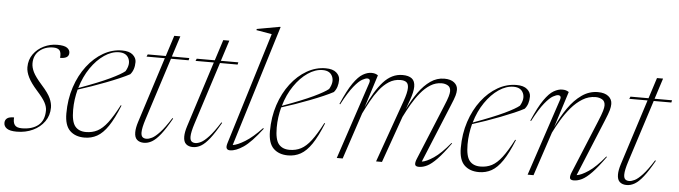

<svg xmlns="http://www.w3.org/2000/svg" viewBox="-61 -933 4010 1134"><g transform="rotate(5 1944.0 -366.0)"><path d="M40.5 -72.5Q38 -43 49 -28Q60 -12.5 91 -12.5Q153 -12.5 188.8 -41.8Q224.5 -71 224.5 -130Q224.5 -151.5 211.5 -176.2Q198.5 -201 161.5 -242Q124.5 -283.5 108.8 -315.5Q93 -347.5 93 -375Q93 -419.5 116.8 -452.5Q140.5 -485.5 178.2 -503.8Q216 -522 257.5 -522Q299 -522 315.8 -510.2Q332.5 -498.5 332.5 -480.5Q332.5 -446.5 280.5 -446.5Q283.5 -479.5 272.5 -491.5Q261.5 -504 235.5 -504Q187 -504 154 -476.2Q121 -448.5 121 -400.5Q121 -376 134.2 -348.8Q147.5 -321.5 187 -277Q226.5 -233 239.5 -203.8Q252.5 -174.5 252.5 -149.5Q252.5 -102.5 227 -66.5Q201.5 -30.5 158.5 -10.2Q115.5 10 63 10Q22.5 10 4.5 -2.5Q-13.5 -15 -13.5 -35.5Q-13.5 -52.5 -1.2 -62.5Q11 -72.5 40.5 -72.5Z M666.5 -197.5Q634.5 -118 603.8 -72.8Q573 -27.5 539.2 -8.8Q505.5 10 464.5 10Q410 10 378 -21.2Q346 -52.5 346 -123Q346 -207 370 -279.5Q394 -352 435.8 -406.5Q477.5 -461 530.8 -491.5Q584 -522 642 -522Q684.5 -522 705.5 -503.5Q726.5 -485 726.5 -461Q726.5 -414.5 702 -386.5Q679 -374 643.2 -358.5Q607.5 -343 565.2 -326.8Q523 -310.5 480.2 -295.5Q437.5 -280.5 400 -269Q392.5 -240.5 388.2 -210Q384 -179.5 384 -147.5Q384 -77.5 406 -50.5Q428 -23.5 470.5 -23.5Q508 -23.5 538.2 -39.2Q568.5 -55 597.8 -93.2Q627 -131.5 662 -199ZM625.5 -510Q581.5 -510 537.8 -480.2Q494 -450.5 458.2 -398.2Q422.5 -346 403 -278.5Q521 -321.5 585.5 -352.2Q650 -383 672.5 -402Q697.5 -444.5 683.2 -477.2Q669 -510 625.5 -510Z M815 -129.5Q798 -77 798 -50.5Q798 -31 806.2 -23Q814.5 -15 830 -15Q844 -15 863 -24.5Q882 -34 908.8 -62.8Q935.5 -91.5 972.5 -150L977 -147.5Q942.5 -86 915.5 -51.8Q888.5 -17.5 865 -3.8Q841.5 10 817 10Q791.5 10 776.2 -3.5Q761 -17 761 -47.5Q761 -73.5 772.5 -109.5L897 -498.5H788.5L794.5 -512H901.5L941 -635H977L937.5 -512H1041L1038 -498.5H933.5Z M1105.5 -129.5Q1088.5 -77 1088.5 -50.5Q1088.5 -31 1096.8 -23Q1105 -15 1120.5 -15Q1134.5 -15 1153.5 -24.5Q1172.5 -34 1199.2 -62.8Q1226 -91.5 1263 -150L1267.5 -147.5Q1233 -86 1206 -51.8Q1179 -17.5 1155.5 -3.8Q1132 10 1107.5 10Q1082 10 1066.8 -3.5Q1051.5 -17 1051.5 -47.5Q1051.5 -73.5 1063 -109.5L1187.5 -498.5H1079L1085 -512H1192L1231.5 -635H1267.5L1228 -512H1331.5L1328.5 -498.5H1224Z M1513.5 -695 1421 -711 1423.5 -718 1556 -742H1562.5L1341 -22.5Q1368.5 -26 1413.2 -53.5Q1458 -81 1511.5 -138L1515.5 -134.5Q1452 -51 1407 -20.5Q1362 10 1327.5 10Q1313.5 10 1308 1Q1302.5 -8 1309 -30Z M1873.5 -197.5Q1841.5 -118 1810.8 -72.8Q1780 -27.5 1746.2 -8.8Q1712.5 10 1671.5 10Q1617 10 1585 -21.2Q1553 -52.5 1553 -123Q1553 -207 1577 -279.5Q1601 -352 1642.8 -406.5Q1684.5 -461 1737.8 -491.5Q1791 -522 1849 -522Q1891.5 -522 1912.5 -503.5Q1933.5 -485 1933.5 -461Q1933.5 -414.5 1909 -386.5Q1886 -374 1850.2 -358.5Q1814.5 -343 1772.2 -326.8Q1730 -310.5 1687.2 -295.5Q1644.5 -280.5 1607 -269Q1599.5 -240.5 1595.2 -210Q1591 -179.5 1591 -147.5Q1591 -77.5 1613 -50.5Q1635 -23.5 1677.5 -23.5Q1715 -23.5 1745.2 -39.2Q1775.5 -55 1804.8 -93.2Q1834 -131.5 1869 -199ZM1832.5 -510Q1788.5 -510 1744.8 -480.2Q1701 -450.5 1665.2 -398.2Q1629.5 -346 1610 -278.5Q1728 -321.5 1792.5 -352.2Q1857 -383 1879.5 -402Q1904.5 -444.5 1890.2 -477.2Q1876 -510 1832.5 -510Z M2631 -145Q2586.5 -82.5 2554 -48.8Q2521.5 -15 2496.2 -2.5Q2471 10 2447.5 10Q2426.5 10 2424.5 -2.5Q2422.5 -15 2431.5 -36.5L2564 -358.5Q2581.5 -400 2587 -419.8Q2592.5 -439.5 2592.5 -450.5Q2592.5 -474.5 2576.2 -484Q2560 -493.5 2539.5 -493.5Q2503.5 -493.5 2472.5 -474Q2441.5 -454.5 2415 -422.2Q2388.5 -390 2366.2 -351.5Q2344 -313 2325.5 -275.5L2228 0H2193L2324 -369Q2342.5 -421 2342.5 -449Q2342.5 -472.5 2330.5 -482Q2318.5 -491.5 2295 -491.5Q2257.5 -491.5 2226.8 -471.8Q2196 -452 2170.8 -419.8Q2145.5 -387.5 2124.8 -349.5Q2104 -311.5 2086.5 -275.5L1995 0H1960L2111.5 -455Q2117 -471 2112.8 -477.2Q2108.5 -483.5 2098.5 -483.5Q2088.5 -483.5 2068.8 -472.8Q2049 -462 2020 -426.5Q1991 -391 1952.5 -317.5L1948 -319.5Q1983.5 -402 2013.5 -445Q2043.5 -488 2070 -503.2Q2096.5 -518.5 2120 -518.5Q2133.5 -518.5 2142.2 -515.8Q2151 -513 2159.5 -507.5L2097.5 -312Q2141.5 -411.5 2191.2 -466.8Q2241 -522 2304.5 -522Q2341 -522 2360 -507.2Q2379 -492.5 2379 -459Q2379 -429 2361.5 -379.5L2341 -322.5Q2368.5 -379.5 2400.8 -424.5Q2433 -469.5 2470.8 -495.8Q2508.5 -522 2552.5 -522Q2590.5 -522 2611.2 -505.2Q2632 -488.5 2632 -462.5Q2632 -447 2626.8 -428Q2621.5 -409 2604 -367.5L2462 -22.5Q2488.5 -25.5 2531.2 -54Q2574 -82.5 2627.5 -147.5Z M3005 -197.5Q2973 -118 2942.2 -72.8Q2911.5 -27.5 2877.8 -8.8Q2844 10 2803 10Q2748.5 10 2716.5 -21.2Q2684.5 -52.5 2684.5 -123Q2684.5 -207 2708.5 -279.5Q2732.5 -352 2774.2 -406.5Q2816 -461 2869.2 -491.5Q2922.5 -522 2980.5 -522Q3023 -522 3044 -503.5Q3065 -485 3065 -461Q3065 -414.5 3040.5 -386.5Q3017.5 -374 2981.8 -358.5Q2946 -343 2903.8 -326.8Q2861.5 -310.5 2818.8 -295.5Q2776 -280.5 2738.5 -269Q2731 -240.5 2726.8 -210Q2722.5 -179.5 2722.5 -147.5Q2722.5 -77.5 2744.5 -50.5Q2766.5 -23.5 2809 -23.5Q2846.5 -23.5 2876.8 -39.2Q2907 -55 2936.2 -93.2Q2965.5 -131.5 3000.5 -199ZM2964 -510Q2920 -510 2876.2 -480.2Q2832.5 -450.5 2796.8 -398.2Q2761 -346 2741.5 -278.5Q2859.5 -321.5 2924 -352.2Q2988.5 -383 3011 -402Q3036 -444.5 3021.8 -477.2Q3007.5 -510 2964 -510Z M3084 -317.5 3079.5 -319.5Q3115 -402 3145 -445Q3175 -488 3201.5 -503.2Q3228 -518.5 3251.5 -518.5Q3265 -518.5 3273.8 -515.8Q3282.5 -513 3291 -507.5L3223 -293.5Q3252 -357 3288 -408.8Q3324 -460.5 3367.8 -491.2Q3411.5 -522 3463 -522Q3503.5 -522 3525.5 -504.2Q3547.5 -486.5 3547.5 -458.5Q3547.5 -442.5 3542 -422.2Q3536.5 -402 3518 -357.5L3380 -22.5Q3406.5 -25.5 3449.2 -54Q3492 -82.5 3545.5 -147.5L3549 -145Q3504.5 -82.5 3472 -48.8Q3439.5 -15 3414.2 -2.5Q3389 10 3365.5 10Q3344.5 10 3342.5 -2.5Q3340.5 -15 3349.5 -36.5L3478 -348Q3496.5 -392.5 3502.5 -413.5Q3508.5 -434.5 3508.5 -446Q3508.5 -471.5 3491.2 -481.5Q3474 -491.5 3452 -491.5Q3410.5 -491.5 3374.5 -469.2Q3338.5 -447 3308.5 -411.8Q3278.5 -376.5 3254.5 -336.2Q3230.5 -296 3213 -260L3126.5 0H3091.5L3243 -455Q3248.5 -471 3244.2 -477.2Q3240 -483.5 3230 -483.5Q3220 -483.5 3200.2 -472.8Q3180.5 -462 3151.5 -426.5Q3122.5 -391 3084 -317.5Z M3677 -129.5Q3660 -77 3660 -50.5Q3660 -31 3668.2 -23Q3676.5 -15 3692 -15Q3706 -15 3725 -24.5Q3744 -34 3770.8 -62.8Q3797.5 -91.5 3834.5 -150L3839 -147.5Q3804.5 -86 3777.5 -51.8Q3750.5 -17.5 3727 -3.8Q3703.5 10 3679 10Q3653.5 10 3638.2 -3.5Q3623 -17 3623 -47.5Q3623 -73.5 3634.5 -109.5L3759 -498.5H3650.5L3656.5 -512H3763.5L3803 -635H3839L3799.5 -512H3903L3900 -498.5H3795.5Z"/></g></svg>

Font: Newsreader 72pt ExtraLight
Style: Italic
Weight: 275
Italic angle: -17°
Designer: Hugues Gentile
Foundry: Production Type
Version: Version 1.003; ttfautohint (v1.8.3)